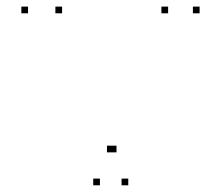

<svg xmlns="http://www.w3.org/2000/svg" viewBox="-20 -543 660 573"><path d="M278.2 10V-10H258.2V10ZM362.8 10V-10H342.8V10ZM575.7 -503.3V-523.3H555.7V-503.3ZM481.7 -503.3V-523.3H461.7V-503.3ZM327.7 -88.3V-108.3H307.7V-88.3ZM319.2 -88.3V-108.3H299.2V-88.3ZM165.3 -503.3V-523.3H145.3V-503.3ZM63.7 -503.3V-523.3H43.7V-503.3Z"/></svg>

Font: Monaspace Argon Dots Var
Style: Regular
Weight: 400
Designer: Riley Cran and the Lettermatic Team
Version: Version 1.100 (Monaspace Argon Dots)